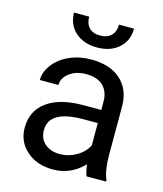

<svg xmlns="http://www.w3.org/2000/svg" viewBox="-111 -812 766 905"><g transform="rotate(15 272.0 -360.0)"><path d="M53.2 0ZM394.5 0Q386.7 -15.6 381.8 -55.7Q318.8 9.8 231.4 9.8Q153.3 9.8 103.3 -34.4Q53.2 -78.6 53.2 -146.5Q53.2 -229 116 -274.7Q178.7 -320.3 292.5 -320.3H380.4V-361.8Q380.4 -409.2 352.1 -437.3Q323.7 -465.3 268.6 -465.3Q220.2 -465.3 187.5 -440.9Q154.8 -416.5 154.8 -381.8H64Q64 -421.4 92 -458.3Q120.1 -495.1 168.2 -516.6Q216.3 -538.1 273.9 -538.1Q365.2 -538.1 417 -492.4Q468.8 -446.8 470.7 -366.7V-123.5Q470.7 -50.8 489.3 -7.8V0ZM244.6 -68.8Q287.1 -68.8 325.2 -90.8Q363.3 -112.8 380.4 -147.9V-256.3H309.6Q143.6 -256.3 143.6 -159.2Q143.6 -116.7 171.9 -92.8Q200.2 -68.8 244.6 -68.8ZM430.2 -730.5Q430.2 -671.4 389.9 -635.5Q349.6 -599.6 284.2 -599.6Q218.8 -599.6 178.2 -635.7Q137.7 -671.9 137.7 -730.5H211.4Q211.4 -696.3 230 -677Q248.5 -657.7 284.2 -657.7Q318.4 -657.7 337.6 -676.8Q356.9 -695.8 356.9 -730.5Z"/></g></svg>

Font: Roboto
Style: Regular
Weight: 400
Designer: Google
Version: Version 2.134; 2016; ttfautohint (v1.6)